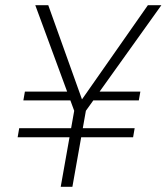

<svg xmlns="http://www.w3.org/2000/svg" viewBox="-20 -720 642 740"><path d="M48 -191 54 -226H499L493 -191ZM273 -333H70L76 -367H267ZM314 -333 334 -367H521L515 -333ZM214 0 266 -293 116 -700H166L296 -337L550 -700H602L311 -293L259 0Z"/></svg>

Font: DM Sans 12pt ExtraLight
Style: Italic
Weight: 250
Italic angle: -10°
Version: Version 4.004;gftools[0.9.30]